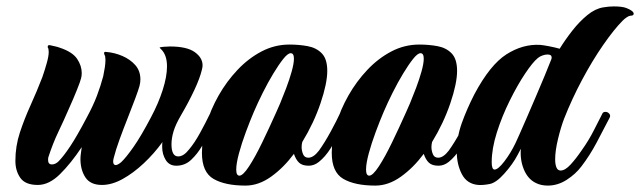

<svg xmlns="http://www.w3.org/2000/svg" viewBox="-20 -572 1997 599"><path d="M98 5Q59 5 43.5 -17Q28 -39 28 -70Q28 -116 42 -158.5Q56 -201 75.5 -244Q95 -287 112 -331Q120 -354 126 -375.5Q132 -397 132 -410Q132 -420 129 -424V-427Q129 -432 136 -431Q144 -429 151.5 -427.5Q159 -426 167 -423Q206 -410 220.5 -388.5Q235 -367 235 -344Q235 -340 234.5 -336Q234 -332 233 -328Q231 -319 220 -291.5Q209 -264 195 -233Q179 -196 162 -160.5Q145 -125 131 -82Q130 -79 130 -73Q130 -59 142 -59Q153 -59 163 -69Q178 -84 199 -115.5Q220 -147 251 -206Q271 -243 282.5 -273.5Q294 -304 302 -334Q305 -348 307 -361.5Q309 -375 309 -385Q309 -397 306 -401Q304 -405 305 -408Q306 -411 311 -410Q337 -408 361.5 -397.5Q386 -387 402 -369Q418 -351 418 -324Q418 -314 415 -303Q412 -292 402 -265Q392 -238 378.5 -204Q365 -170 353 -137Q341 -104 335 -80Q334 -76 333.5 -73.5Q333 -71 333 -69Q333 -57 341 -57Q347 -57 358 -66Q373 -80 396.5 -113.5Q420 -147 451 -206Q474 -249 487.5 -291Q501 -333 501 -365Q501 -401 482 -419Q478 -423 478 -423Q478 -425 490 -426Q495 -426 500.5 -426.5Q506 -427 510 -427Q563 -427 587.5 -409.5Q612 -392 612 -368Q612 -363 610 -355Q604 -329 586.5 -291.5Q569 -254 545 -213Q528 -184 521.5 -162.5Q515 -141 515 -122Q515 -84 536 -84Q553 -84 570 -106Q587 -126 604.5 -158Q622 -190 634 -215Q637 -222 645 -222Q651 -222 656 -216.5Q661 -211 657 -203Q652 -193 646.5 -181.5Q641 -170 634 -158Q624 -140 610 -116Q596 -92 576.5 -73.5Q557 -55 530 -55Q508 -55 497 -73Q486 -91 486 -113Q486 -117 486 -121Q486 -125 487 -129Q461 -93 428.5 -62.5Q396 -32 362.5 -13.5Q329 5 298 5Q262 5 246.5 -18.5Q231 -42 231 -76Q231 -85 232.5 -94.5Q234 -104 235 -113Q201 -62 167 -28.5Q133 5 98 5Z M746 7Q682 7 646 -14Q610 -35 610 -95Q610 -137 623.5 -183.5Q637 -230 662 -274Q687 -318 721 -354Q755 -390 796 -411.5Q837 -433 883 -433Q913 -433 940 -428Q967 -423 984 -405.5Q1001 -388 1001 -351Q1001 -312 980 -250Q959 -188 923 -129Q921 -121 921 -113Q921 -102 925.5 -91Q930 -80 942 -80Q958 -80 975 -102Q993 -127 1012 -162Q1031 -197 1041 -219Q1043 -225 1050 -225Q1057 -225 1062.5 -219Q1068 -213 1063 -205Q1055 -190 1042 -163.5Q1029 -137 1012 -110Q995 -83 975 -67Q960 -55 943 -55Q923 -55 913 -64.5Q903 -74 897 -92Q865 -49 826 -21Q787 7 746 7ZM727 -24Q738 -24 757 -53Q776 -82 798 -127.5Q820 -173 841 -220Q845 -228 854 -249.5Q863 -271 873 -297.5Q883 -324 890 -349Q897 -374 897 -389Q897 -406 887 -406Q878 -406 864 -388.5Q850 -371 833 -343Q816 -315 800 -283Q784 -251 772 -223Q760 -195 747 -160Q734 -125 725.5 -93.5Q717 -62 717 -43Q717 -24 727 -24Z M1151 7Q1087 7 1051 -14Q1015 -35 1015 -95Q1015 -137 1028.5 -183.5Q1042 -230 1067 -274Q1092 -318 1126 -354Q1160 -390 1201 -411.5Q1242 -433 1288 -433Q1318 -433 1345 -428Q1372 -423 1389 -405.5Q1406 -388 1406 -351Q1406 -312 1385 -250Q1364 -188 1328 -129Q1326 -121 1326 -113Q1326 -102 1330.5 -91Q1335 -80 1347 -80Q1363 -80 1380 -102Q1398 -127 1417 -162Q1436 -197 1446 -219Q1448 -225 1455 -225Q1462 -225 1467.5 -219Q1473 -213 1468 -205Q1460 -190 1447 -163.5Q1434 -137 1417 -110Q1400 -83 1380 -67Q1365 -55 1348 -55Q1328 -55 1318 -64.5Q1308 -74 1302 -92Q1270 -49 1231 -21Q1192 7 1151 7ZM1132 -24Q1143 -24 1162 -53Q1181 -82 1203 -127.5Q1225 -173 1246 -220Q1250 -228 1259 -249.5Q1268 -271 1278 -297.5Q1288 -324 1295 -349Q1302 -374 1302 -389Q1302 -406 1292 -406Q1283 -406 1269 -388.5Q1255 -371 1238 -343Q1221 -315 1205 -283Q1189 -251 1177 -223Q1165 -195 1152 -160Q1139 -125 1130.5 -93.5Q1122 -62 1122 -43Q1122 -24 1132 -24Z M1689 7Q1668 7 1652 -1Q1627 -13 1614.5 -43Q1602 -73 1605 -108L1595 -89Q1580 -60 1553 -30Q1528 -2 1508 2Q1488 6 1472 5Q1437 2 1421 -28.5Q1405 -59 1405 -99Q1405 -144 1420.5 -187.5Q1436 -231 1460 -278Q1509 -370 1560 -402.5Q1611 -435 1665 -432Q1676 -431 1694 -427.5Q1712 -424 1726 -420Q1744 -449 1766 -477Q1788 -505 1812.5 -525Q1837 -545 1862 -549Q1879 -552 1895 -552Q1921 -552 1934 -547Q1957 -538 1957 -529Q1957 -523 1947 -523Q1943 -523 1936 -518.5Q1929 -514 1923 -508Q1896 -481 1862 -432Q1828 -383 1796 -323Q1764 -263 1740 -202Q1730 -176 1721 -139Q1712 -102 1712 -75Q1712 -59 1716 -49.5Q1720 -40 1729 -40Q1743 -40 1760 -58.5Q1777 -77 1794 -102Q1817 -134 1833.5 -167Q1850 -200 1859 -217Q1861 -223 1869 -223Q1876 -223 1881 -217Q1886 -211 1881 -203Q1862 -166 1841 -126.5Q1820 -87 1794 -53Q1776 -29 1748 -11Q1720 7 1689 7ZM1523 -43Q1534 -43 1553.5 -68.5Q1573 -94 1588 -125Q1591 -131 1600.5 -152.5Q1610 -174 1623.5 -205Q1637 -236 1651.5 -270Q1666 -304 1679 -335Q1692 -366 1700 -387Q1701 -389 1701 -393Q1701 -402 1688 -402Q1681 -402 1672.5 -399Q1664 -396 1658 -391Q1642 -378 1618 -342Q1594 -306 1570 -257.5Q1546 -209 1530 -158.5Q1514 -108 1514 -66Q1514 -43 1523 -43Z"/></svg>

Font: Praise
Style: Regular
Weight: 400
Designer: Robert E. Leuschke
Foundry: Robert E. Leuschke
Version: Version 1.100; ttfautohint (v1.8.3)